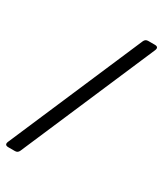

<svg xmlns="http://www.w3.org/2000/svg" viewBox="-219 -835 859 1012"><g transform="rotate(30 211.0 -329.0)"><path d="M12 98Q-14 98 -4 74L346 -740Q353 -756 370 -756H410Q436 -756 426 -732L76 82Q69 98 52 98Z"/></g></svg>

Font: Pitagon Sans Medium
Style: Regular
Weight: 500
Designer: Travis Tran
Foundry: Pitagon
Version: Version 1.001; ttfautohint (v1.8.4.7-5d5b);gftools[0.9.26]